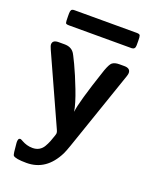

<svg xmlns="http://www.w3.org/2000/svg" viewBox="-156 -732 813 1024"><g transform="rotate(20 250.0 -220.5)"><path d="M64 -605V-620Q64 -634 68 -640.5Q72 -647 86 -647H439Q455 -647 458 -640Q461 -633 461 -610V-584Q461 -562 442 -561H86Q69 -561 66.5 -567Q64 -573 64 -605ZM30 -433Q30 -458 64 -458H98Q134 -458 152 -434Q157 -429 181.5 -377.5Q206 -326 234 -253.5Q262 -181 269 -137Q273 -189 344 -400Q358 -438 369 -447Q383 -458 409 -458H437Q472 -458 472 -431Q472 -424 468 -412L313 39Q300 76 293 90Q235 206 123 206Q60 206 47 193Q42 188 37 124Q36 105 42 99L47 97H51Q55 98 66.5 104.5Q78 111 93 115.5Q108 120 126 120Q147 120 162.5 111Q178 102 187.5 86Q197 70 204 52.5Q211 35 217 16Q219 9 220 5Q221 -4 216 -14L39 -405Q30 -425 30 -433Z"/></g></svg>

Font: CMU Sans Serif
Style: Bold
Weight: 700
Version: Version 0.7.0